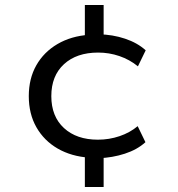

<svg xmlns="http://www.w3.org/2000/svg" viewBox="-20 -632 711 767"><path d="M319 115V-23L338 -2Q265 -7 210.5 -38.5Q156 -70 125.5 -123.5Q95 -177 95 -248Q95 -318 125 -371Q155 -424 209.5 -456Q264 -488 336 -493L319 -468V-612H394V-472L375 -495Q430 -494 479.5 -477.5Q529 -461 562 -431L531 -367Q498 -394 457 -408Q416 -422 372 -422Q286 -422 235.5 -375.5Q185 -329 185 -248Q185 -167 235.5 -120.5Q286 -74 371 -74Q416 -74 457.5 -88Q499 -102 530 -128L561 -64Q528 -34 478.5 -18Q429 -2 375 0L394 -20V115Z"/></svg>

Font: Nunito Sans 10pt SemiExpanded
Style: Regular
Weight: 400
Width: 6
Designer: Vernon Adams
Foundry: Vernon Adams
Version: Version 3.101;gftools[0.9.27]